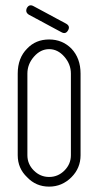

<svg xmlns="http://www.w3.org/2000/svg" viewBox="-20 -683 362 715"><path d="M81 -23Q46 -56 46 -105V-409Q46 -467 81 -502Q113 -536 163 -536Q212 -536 246 -502Q280 -466 280 -409V-105Q280 -57 246 -23Q211 12 163 12Q114 12 81 -23ZM82 -355V-354V-105Q82 -72 106 -48Q130 -24 163 -24Q196 -24 220 -48Q244 -72 244 -105V-409Q244 -444 219.5 -472Q195 -500 163 -500Q131 -500 106.5 -472Q82 -444 82 -409ZM105 -660 189 -615 142 -640 226 -595Q242 -586 234 -571Q225 -554 209 -563L125 -608L172 -583L88 -628Q73 -637 80 -653Q89 -669 105 -660Z"/></svg>

Font: Aaram
Style: Regular
Weight: 400
Designer: Tharique Azeez
Foundry: Tharique Azeez
Version: Version 1.7